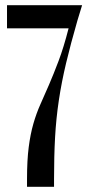

<svg xmlns="http://www.w3.org/2000/svg" viewBox="-20 -719 349 739"><path d="M84 -30Q84 -102 90.5 -152.5Q97 -203 108.5 -243Q120 -283 135.5 -317.5Q151 -352 168.5 -392.5Q186 -433 205.5 -484.5Q225 -536 244 -610H7V-699H296L278 -640Q252 -550 234.5 -476.5Q217 -403 206.5 -333Q196 -263 192 -190.5Q188 -118 188 -30V0H84Z"/></svg>

Font: Moniqa Narrow Heading
Style: Bold
Weight: 700
Width: 4
Designer: Rajesh Rajput
Foundry: Rajesh Rajput
Version: Version 1.000